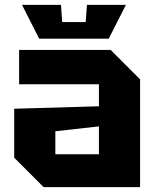

<svg xmlns="http://www.w3.org/2000/svg" viewBox="-20 -764 640 784"><path d="M38 -120V-320L384 -330V-420H58V-560H432L552 -440V0H158ZM206 -228V-134H384V-248ZM335 -744H494L424 -606H140L70 -744H229L234 -674H330Z"/></svg>

Font: Tektur
Style: Bold
Weight: 700
Designer: Adam Jagosz
Foundry: Adam Jagosz
Version: Version 1.005;gftools[0.9.30]